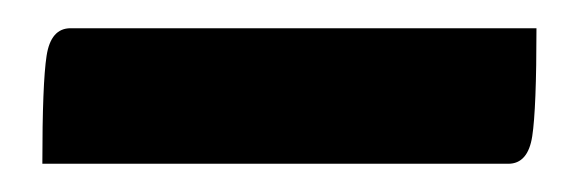

<svg xmlns="http://www.w3.org/2000/svg" viewBox="-20 11 410 136"><path d="M10 127Q10 70 13 50.5Q16 31 30 31H360Q360 88 357 107.5Q354 127 340 127Z"/></svg>

Font: Yanone Kaffeesatz Bold
Style: Regular
Weight: 700
Designer: Yanone (Cyrillic: Daniel Pouzeot)
Foundry: Yanone
Version: Version 1.003;PS 001.003;hotconv 1.0.88;makeotf.lib2.5.64775